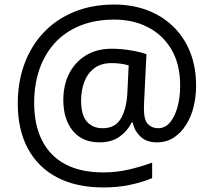

<svg xmlns="http://www.w3.org/2000/svg" viewBox="-20 -734 939 843"><path d="M841 -357Q841 -311 830.5 -267Q820 -223 798 -187.5Q776 -152 744 -130.5Q712 -109 668 -109Q622 -109 595.5 -135.5Q569 -162 563 -196H558Q540 -159 505 -134Q470 -109 417 -109Q341 -109 299.5 -160Q258 -211 258 -295Q258 -361 284 -411.5Q310 -462 357.5 -491Q405 -520 470 -520Q514 -520 556.5 -512.5Q599 -505 623 -496L613 -293Q612 -275 612 -267.5Q612 -260 612 -257Q612 -205 630.5 -188Q649 -171 674 -171Q705 -171 726.5 -196.5Q748 -222 759.5 -264.5Q771 -307 771 -358Q771 -451 733.5 -515.5Q696 -580 630.5 -614Q565 -648 482 -648Q397 -648 331 -621Q265 -594 220.5 -545Q176 -496 153 -429.5Q130 -363 130 -283Q130 -185 165 -116.5Q200 -48 267.5 -12.5Q335 23 433 23Q494 23 549.5 9.5Q605 -4 648 -20V48Q605 66 551.5 77.5Q498 89 433 89Q315 89 231 45Q147 1 102.5 -81.5Q58 -164 58 -280Q58 -373 87 -452.5Q116 -532 171 -590.5Q226 -649 304.5 -681.5Q383 -714 482 -714Q560 -714 625.5 -689.5Q691 -665 739.5 -618.5Q788 -572 814.5 -506Q841 -440 841 -357ZM336 -293Q336 -229 361.5 -200Q387 -171 430 -171Q486 -171 510.5 -213Q535 -255 539 -322L545 -447Q532 -451 512 -454Q492 -457 471 -457Q422 -457 392 -433Q362 -409 349 -371.5Q336 -334 336 -293Z"/></svg>

Font: hexukorean05
Style: Book
Weight: 400
Designer: Jelle Bosma - Monotype Design Team
Foundry: Monotype Imaging Inc.
Version: Version 2.003